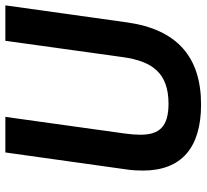

<svg xmlns="http://www.w3.org/2000/svg" viewBox="-46 -690 752 699"><g transform="rotate(-90 329.5 -341.0)"><path d="M298 15.5C471 15.5 571.5 -72 597 -254L659 -697H530L470.5 -269C455.5 -162.5 413 -103 301 -103C217 -103 188 -136.5 188 -205.5C188 -222 189.5 -241.5 192.5 -263L253 -697H123.5L61.5 -255C58.5 -234.5 57.5 -214.5 57.5 -196.5C57.5 -56.5 140 15.5 298 15.5Z"/></g></svg>

Font: HK Grotesk
Style: Bold Italic
Weight: 700
Italic angle: -16°
Designer: Alfredo Marco Pradil
Foundry: Hanken Design Co.
Version: Version 3.001;FEAKit 1.0